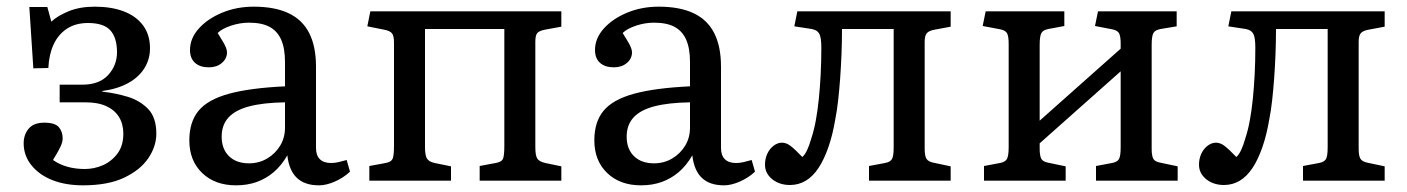

<svg xmlns="http://www.w3.org/2000/svg" viewBox="-20 -542 4222 576"><path d="M229 14Q177 14 137.5 -1.5Q98 -17 74.5 -46Q51 -75 51 -112Q51 -138 66 -156Q81 -174 113 -174Q145 -174 156.5 -160.5Q168 -147 168 -127Q168 -116 161.5 -102Q155 -88 139 -62Q159 -48 183 -41.5Q207 -35 234 -35Q263 -35 289 -46.5Q315 -58 332.5 -81.5Q350 -105 350 -141Q350 -170 337 -191Q324 -212 299 -223.5Q274 -235 236 -235H159V-288H227Q278 -288 304.5 -317Q331 -346 331 -385Q331 -429 311 -451Q291 -473 244 -473Q207 -473 181 -456Q155 -439 141 -409Q127 -379 125 -338L80 -337L68 -521H122L134 -477Q153 -495 186.5 -508.5Q220 -522 264 -522Q314 -522 351 -508Q388 -494 409 -466Q430 -438 430 -397Q430 -364 413 -337Q396 -310 364 -292.5Q332 -275 287 -269V-267Q325 -263 362 -252Q399 -241 424 -215.5Q449 -190 449 -141Q449 -103 425 -67.5Q401 -32 352.5 -9Q304 14 229 14Z M688 14Q625 14 586.5 -23Q548 -60 548 -121Q548 -176 575.5 -209.5Q603 -243 666 -260.5Q729 -278 835 -283V-356Q835 -397 823.5 -423Q812 -449 788.5 -461.5Q765 -474 727 -474Q700 -474 673 -465Q646 -456 633 -443Q643 -427 649.5 -416Q656 -405 658.5 -397.5Q661 -390 661 -385Q661 -366 645.5 -353Q630 -340 607 -340Q580 -340 565 -353.5Q550 -367 550 -392Q550 -427 576.5 -456.5Q603 -486 646.5 -504Q690 -522 741 -522Q804 -522 845.5 -502.5Q887 -483 907.5 -443Q928 -403 928 -342V-98Q928 -76 939.5 -64.5Q951 -53 973 -53Q984 -53 995 -55.5Q1006 -58 1020 -62L1030 -27Q1011 -9 985 2.5Q959 14 937 14Q894 14 870.5 -8.5Q847 -31 842 -76Q824 -45 801 -25.5Q778 -6 750 4Q722 14 688 14ZM727 -52Q757 -52 781.5 -66.5Q806 -81 820.5 -105Q835 -129 835 -159V-235Q770 -234 728 -223Q686 -212 665.5 -189.5Q645 -167 645 -132Q645 -95 667 -73.5Q689 -52 727 -52Z M1088 0V-44L1137 -53Q1153 -56 1157.5 -65Q1162 -74 1162 -105V-415Q1162 -435 1155.5 -442.5Q1149 -450 1132 -453L1082 -463L1091 -508H1664V-462L1615 -453Q1599 -450 1592.5 -443.5Q1586 -437 1586 -417V-101Q1586 -75 1592 -66Q1598 -57 1616 -53L1664 -43V0H1419V-44L1467 -53Q1484 -56 1488.5 -64.5Q1493 -73 1493 -105V-455H1255V-101Q1255 -77 1260.5 -67Q1266 -57 1284 -53L1333 -43V0Z M1903 14Q1840 14 1801.5 -23Q1763 -60 1763 -121Q1763 -176 1790.5 -209.5Q1818 -243 1881 -260.5Q1944 -278 2050 -283V-356Q2050 -397 2038.5 -423Q2027 -449 2003.5 -461.5Q1980 -474 1942 -474Q1915 -474 1888 -465Q1861 -456 1848 -443Q1858 -427 1864.5 -416Q1871 -405 1873.5 -397.5Q1876 -390 1876 -385Q1876 -366 1860.5 -353Q1845 -340 1822 -340Q1795 -340 1780 -353.5Q1765 -367 1765 -392Q1765 -427 1791.5 -456.5Q1818 -486 1861.5 -504Q1905 -522 1956 -522Q2019 -522 2060.5 -502.5Q2102 -483 2122.5 -443Q2143 -403 2143 -342V-98Q2143 -76 2154.5 -64.5Q2166 -53 2188 -53Q2199 -53 2210 -55.5Q2221 -58 2235 -62L2245 -27Q2226 -9 2200 2.5Q2174 14 2152 14Q2109 14 2085.5 -8.5Q2062 -31 2057 -76Q2039 -45 2016 -25.5Q1993 -6 1965 4Q1937 14 1903 14ZM1942 -52Q1972 -52 1996.5 -66.5Q2021 -81 2035.5 -105Q2050 -129 2050 -159V-235Q1985 -234 1943 -223Q1901 -212 1880.5 -189.5Q1860 -167 1860 -132Q1860 -95 1882 -73.5Q1904 -52 1942 -52Z M2350 13Q2318 13 2296.5 -4.5Q2275 -22 2275 -48Q2275 -66 2282 -81Q2289 -96 2301 -105Q2313 -114 2326 -114Q2339 -114 2352 -104Q2365 -94 2387 -71Q2395 -78 2401.5 -92Q2408 -106 2414 -127Q2422 -151 2427.5 -181Q2433 -211 2436.5 -245.5Q2440 -280 2442 -318.5Q2444 -357 2444 -399Q2444 -429 2438 -440.5Q2432 -452 2415 -455L2363 -463L2372 -508H2832V-462L2784 -453Q2767 -450 2760.5 -442.5Q2754 -435 2754 -417V-96Q2754 -74 2759.5 -65.5Q2765 -57 2780 -54L2832 -43V0H2587V-44L2635 -53Q2651 -56 2656 -65Q2661 -74 2661 -100V-455H2506Q2506 -417 2504.5 -379.5Q2503 -342 2500.5 -307.5Q2498 -273 2494.5 -241.5Q2491 -210 2486 -185Q2478 -137 2465 -100Q2452 -63 2435.5 -38Q2419 -13 2397.5 0Q2376 13 2350 13Z M2932 0V-44L2980 -53Q2996 -56 3001 -65.5Q3006 -75 3006 -101V-410Q3006 -434 3001 -442.5Q2996 -451 2981 -454L2928 -464L2937 -508H3173V-464L3125 -455Q3109 -452 3104 -442.5Q3099 -433 3099 -407V-180L3342 -396V-411Q3342 -434 3337 -442.5Q3332 -451 3317 -454L3265 -464L3274 -508H3510V-463L3462 -455Q3445 -452 3440 -442.5Q3435 -433 3435 -407V-96Q3435 -74 3440 -65.5Q3445 -57 3461 -54L3513 -43V0H3268V-44L3316 -53Q3332 -56 3337 -65Q3342 -74 3342 -100V-328L3099 -112V-97Q3099 -74 3104 -65.5Q3109 -57 3124 -54L3177 -43V0Z M3652 13Q3620 13 3598.5 -4.5Q3577 -22 3577 -48Q3577 -66 3584 -81Q3591 -96 3603 -105Q3615 -114 3628 -114Q3641 -114 3654 -104Q3667 -94 3689 -71Q3697 -78 3703.5 -92Q3710 -106 3716 -127Q3724 -151 3729.5 -181Q3735 -211 3738.5 -245.5Q3742 -280 3744 -318.5Q3746 -357 3746 -399Q3746 -429 3740 -440.5Q3734 -452 3717 -455L3665 -463L3674 -508H4134V-462L4086 -453Q4069 -450 4062.5 -442.5Q4056 -435 4056 -417V-96Q4056 -74 4061.5 -65.5Q4067 -57 4082 -54L4134 -43V0H3889V-44L3937 -53Q3953 -56 3958 -65Q3963 -74 3963 -100V-455H3808Q3808 -417 3806.5 -379.5Q3805 -342 3802.5 -307.5Q3800 -273 3796.5 -241.5Q3793 -210 3788 -185Q3780 -137 3767 -100Q3754 -63 3737.5 -38Q3721 -13 3699.5 0Q3678 13 3652 13Z"/></svg>

Font: Literata 18pt
Style: Regular
Weight: 400
Designer: Latin by Veronika Burian and Jose Scaglione. Greek by Irene Vlachou. Cyrillic by Vera Evstafieva.
Foundry: TypeTogether
Version: Version 3.103;gftools[0.9.29]